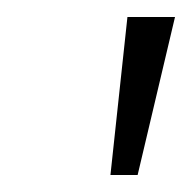

<svg xmlns="http://www.w3.org/2000/svg" viewBox="-20 -814 226 226"><path d="M110 -608 130 -794H186L142 -608Z"/></svg>

Font: Poppins ExtraLight
Style: Italic
Weight: 275
Italic angle: -10°
Designer: Ninad Kale (Devanagari), Jonny Pinhorn (Latin)
Foundry: Indian Type Foundry
Version: Version 3.200;PS 1.000;hotconv 16.6.54;makeotf.lib2.5.65590